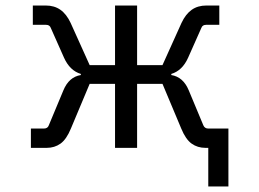

<svg xmlns="http://www.w3.org/2000/svg" viewBox="-20 -536 940 696"><path d="M725 0Q696 0 674.5 -15.5Q653 -31 637 -70L569 -232H477V0H397V-232H305L237 -70Q221 -31 199.5 -15.5Q178 0 149 0H92V-70H139Q153 -70 157 -82L210 -209Q230 -257 273 -264V-268Q233 -280 212 -327L164 -435Q160 -446 147 -446H99V-516H146Q177 -516 199 -500.5Q221 -485 236 -453L305 -300H397V-516H477V-300H569L638 -453Q653 -485 675 -500.5Q697 -516 728 -516H775V-446H727Q714 -446 710 -435L662 -327Q641 -280 601 -268V-264Q644 -257 664 -209L717 -82Q722 -70 735 -70H808V140H735V0Z"/></svg>

Font: iA Writer Quattro V
Style: Regular
Weight: 400
Designer: Mike Abbink, Paul van der Laan, Pieter van Rosmalen, Oliver Reichenstein
Foundry: Information Architects Inc.
Version: Version 2.000